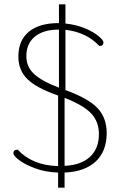

<svg xmlns="http://www.w3.org/2000/svg" viewBox="-20 -789 558 889"><path d="M279 10V80H249V10Q190 8 143 -9.5Q96 -27 69 -47.5Q42 -68 42 -79Q42 -96 62 -96Q130 -23 249 -20V-347H248Q148 -382 106.5 -423Q65 -464 65 -527Q65 -602 113.5 -642Q162 -682 250 -682H253V-769H283V-680Q332 -675 372 -658.5Q412 -642 435.5 -622.5Q459 -603 459 -593Q459 -576 440 -576Q380 -640 283 -651V-372Q388 -334 431 -289Q474 -244 474 -173Q474 -89 423.5 -41.5Q373 6 279 10ZM253 -383V-652Q181 -652 141.5 -619.5Q102 -587 102 -529Q102 -481 136 -448Q170 -415 253 -383ZM438 -168Q438 -226 402 -264Q366 -302 279 -336V-21Q357 -25 397.5 -63.5Q438 -102 438 -168Z"/></svg>

Font: Thasadith
Style: Regular
Weight: 400
Designer: Cadson Demak Co.,Ltd.
Foundry: Cadson Demak Co.,Ltd.
Version: Version 1.000; ttfautohint (v1.6)